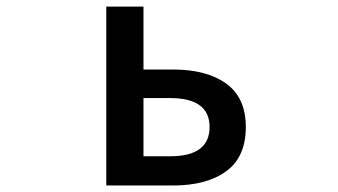

<svg xmlns="http://www.w3.org/2000/svg" viewBox="-20 -570 1040 590"><path d="M306.6 0V-549.8H420.9V-356.4H511.7Q615.2 -356.4 675.3 -313Q735.4 -269.5 735.4 -179.7Q735.4 -87.9 675.3 -43.9Q615.2 0 511.7 0ZM420.9 -89.8H502.9Q624 -89.8 624 -179.7Q624 -268.6 502.9 -268.6H420.9Z"/></svg>

Font: GenEi Gothic M SemiBold
Style: Regular
Weight: 500
Designer: o_tamon (Modified); [Source Han Sans]
Ryoko NISHIZUKA  (kana & ideographs); Paul D. Hunt (Latin, Greek & Cyrillic); Wenl
Version: Version 1.1a;Original Version 1.004